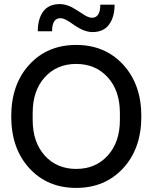

<svg xmlns="http://www.w3.org/2000/svg" viewBox="-20 -910 746 940"><path d="M583 -86.5Q494 10 353 10Q212 10 123.5 -86.5Q35 -183 35 -340Q35 -497 123.5 -593.5Q212 -690 353 -690Q494 -690 583 -593.5Q672 -497 672 -340Q672 -183 583 -86.5ZM140 -323Q140 -214 199 -148.5Q258 -83 353 -83Q448 -83 507.5 -148.5Q567 -214 567 -323V-357Q567 -466 507.5 -531.5Q448 -597 353 -597Q258 -597 199 -531.5Q140 -466 140 -357ZM165 -757Q165 -817 191.5 -853.5Q218 -890 273 -890Q312 -890 358 -859L380 -845Q411 -823 430 -823Q471 -823 471 -887H541Q541 -827 514 -790Q487 -753 433 -753Q394 -753 348 -784L326 -799Q295 -821 276 -821Q235 -821 235 -757Z"/></svg>

Font: TASA Orbiter Display Medium
Style: Regular
Weight: 500
Designer: Weizhong Zhang
Version: Version 1.000;Glyphs 3.1.2 (3151)